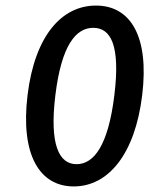

<svg xmlns="http://www.w3.org/2000/svg" viewBox="-20 -663 536 690"><path d="M491 -321C517 -534 448 -643 325 -643C202 -643 105 -535 79 -321C53 -107 122 7 245 7C368 7 465 -107 491 -321ZM179 -321C201 -501 253 -563 315 -563C378 -563 413 -501 391 -321C369 -141 318 -73 255 -73C193 -73 157 -141 179 -321Z"/></svg>

Font: Falling Sky
Style: LightObl
Weight: 400
Designer: Paul D. Hunt
Foundry: Adobe Systems Incorporated
Version: Version 1.02